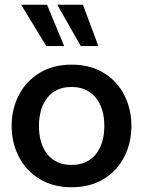

<svg xmlns="http://www.w3.org/2000/svg" viewBox="-20 -778 603 808"><path d="M29 -248Q29 -319 59.5 -378Q90 -437 147 -471.5Q204 -506 281 -506Q359 -506 416 -471.5Q473 -437 503 -378Q533 -319 533 -248Q533 -177 503 -118Q473 -59 416 -24.5Q359 10 281 10Q204 10 147 -24.5Q90 -59 59.5 -118Q29 -177 29 -248ZM419 -248Q419 -323 382.5 -367.5Q346 -412 281 -412Q216 -412 180 -367.5Q144 -323 144 -248Q144 -172 180 -128Q216 -84 281 -84Q346 -84 382.5 -128Q419 -172 419 -248ZM175 -584 69 -758H178L250 -584ZM320 -584 221 -758H329L394 -584Z"/></svg>

Font: Cabin SemiBold
Style: Regular
Weight: 600
Designer: Pablo Impallari
Foundry: Pablo Impallari. http://www.impallari.com Igino Marini. http://www.ikern.com
Version: Version 2.001